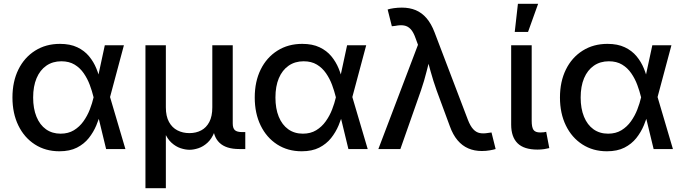

<svg xmlns="http://www.w3.org/2000/svg" viewBox="-20 -777 3563 1001"><path d="M289.6 11.7Q217.3 11.7 161.9 -23.9Q106.4 -59.6 75.7 -122.8Q44.9 -186 44.9 -268.6Q44.9 -351.6 75.9 -414.6Q106.9 -477.5 163.1 -512.9Q219.2 -548.3 292.5 -548.3Q345.7 -548.3 383.1 -530.5Q420.4 -512.7 444.3 -483.6Q468.3 -454.6 482.4 -419.9Q496.6 -385.3 503.4 -351.6H539.1L553.2 -272.9L633.8 0H533.2L467.3 -272Q460 -302.2 448 -334.5Q436 -366.7 416.7 -394.8Q397.5 -422.9 368.9 -440.2Q340.3 -457.5 299.8 -457.5Q254.9 -457.5 221.7 -434.6Q188.5 -411.6 170.7 -369.4Q152.8 -327.1 152.8 -268.6Q152.8 -210.9 170.2 -168.5Q187.5 -126 219.7 -103Q252 -80.1 295.9 -80.1Q335.9 -80.1 365.2 -97.9Q394.5 -115.7 415 -144.5Q435.5 -173.3 448.2 -206.1Q460.9 -238.8 467.8 -269L526.4 -541H626L553.2 -269L539.1 -192.4H505.9Q497.1 -159.2 482.2 -123.5Q467.3 -87.9 442.9 -57.1Q418.5 -26.4 381.1 -7.3Q343.8 11.7 289.6 11.7Z M738.3 204.1V-541H844.7V-217.3Q844.7 -170.9 861.1 -141.1Q877.4 -111.3 905.3 -97.2Q933.1 -83 967.3 -83Q1002 -83 1028.8 -97.2Q1055.7 -111.3 1071.3 -141.1Q1086.9 -170.9 1086.9 -217.3V-541H1193.4V-133.3Q1193.4 -108.9 1204.3 -98.6Q1215.3 -88.4 1242.2 -88.4H1258.8V0H1227.1Q1158.2 0 1124.3 -32.7Q1090.3 -65.4 1090.3 -127.9V-177.2H1111.8Q1111.8 -123 1097.7 -87.9Q1083.5 -52.7 1061.5 -32.7Q1039.6 -12.7 1014.6 -4.4Q989.7 3.9 968.3 3.9Q946.3 3.9 921.4 -4.4Q896.5 -12.7 874.3 -32.7Q852.1 -52.7 837.9 -87.9Q823.7 -123 823.7 -177.2H844.7V204.1Z M1552.7 11.7Q1480.5 11.7 1425 -23.9Q1369.6 -59.6 1338.9 -122.8Q1308.1 -186 1308.1 -268.6Q1308.1 -351.6 1339.1 -414.6Q1370.1 -477.5 1426.3 -512.9Q1482.4 -548.3 1555.7 -548.3Q1608.9 -548.3 1646.2 -530.5Q1683.6 -512.7 1707.5 -483.6Q1731.4 -454.6 1745.6 -419.9Q1759.8 -385.3 1766.6 -351.6H1802.2L1816.4 -272.9L1897 0H1796.4L1730.5 -272Q1723.1 -302.2 1711.2 -334.5Q1699.2 -366.7 1679.9 -394.8Q1660.6 -422.9 1632.1 -440.2Q1603.5 -457.5 1563 -457.5Q1518.1 -457.5 1484.9 -434.6Q1451.7 -411.6 1433.8 -369.4Q1416 -327.1 1416 -268.6Q1416 -210.9 1433.3 -168.5Q1450.7 -126 1482.9 -103Q1515.1 -80.1 1559.1 -80.1Q1599.1 -80.1 1628.4 -97.9Q1657.7 -115.7 1678.2 -144.5Q1698.7 -173.3 1711.4 -206.1Q1724.1 -238.8 1731 -269L1789.6 -541H1889.2L1816.4 -269L1802.2 -192.4H1769Q1760.3 -159.2 1745.4 -123.5Q1730.5 -87.9 1706.1 -57.1Q1681.6 -26.4 1644.3 -7.3Q1606.9 11.7 1552.7 11.7Z M1952.6 0 2159.2 -543.5 2147 -576.7Q2135.7 -609.4 2121.1 -625Q2106.4 -640.6 2086.9 -644Q2067.4 -647.5 2041 -642.1L2022.9 -640.1L2001 -727.5Q2012.7 -731.4 2033.2 -734.4Q2053.7 -737.3 2075.2 -737.3Q2115.7 -737.3 2147.7 -723.9Q2179.7 -710.4 2204.1 -681.9Q2228.5 -653.3 2245.6 -608.4L2419.4 -152.3Q2432.1 -119.6 2447.3 -103.3Q2462.4 -86.9 2481.4 -83.3Q2500.5 -79.6 2524.9 -84L2542.5 -86.4L2564 0Q2553.2 3.4 2533.7 6.8Q2514.2 10.3 2491.7 10.3Q2453.1 10.3 2421.4 -3.4Q2389.6 -17.1 2365.5 -45.7Q2341.3 -74.2 2325.2 -119.1L2256.3 -305.7Q2238.3 -356.4 2225.1 -404.5Q2211.9 -452.6 2198.2 -502.9H2230Q2216.3 -454.1 2204.1 -404.8Q2191.9 -355.5 2174.8 -305.7L2067.4 0Z M2782.2 2.9Q2711.9 2.9 2678.5 -30Q2645 -63 2645 -127.4V-541H2752V-147Q2752 -113.8 2761.2 -100.1Q2770.5 -86.4 2796.4 -86.4Q2808.1 -86.4 2815.2 -87.4Q2822.3 -88.4 2827.6 -89.8L2843.8 -4.9Q2833 -2 2816.7 0.5Q2800.3 2.9 2782.2 2.9ZM2663.6 -610.4 2680.2 -757.3H2785.6L2732.9 -610.4Z M3144 11.7Q3071.8 11.7 3016.4 -23.9Q2960.9 -59.6 2930.2 -122.8Q2899.4 -186 2899.4 -268.6Q2899.4 -351.6 2930.4 -414.6Q2961.4 -477.5 3017.6 -512.9Q3073.7 -548.3 3147 -548.3Q3200.2 -548.3 3237.5 -530.5Q3274.9 -512.7 3298.8 -483.6Q3322.8 -454.6 3336.9 -419.9Q3351.1 -385.3 3357.9 -351.6H3393.6L3407.7 -272.9L3488.3 0H3387.7L3321.8 -272Q3314.5 -302.2 3302.5 -334.5Q3290.5 -366.7 3271.2 -394.8Q3252 -422.9 3223.4 -440.2Q3194.8 -457.5 3154.3 -457.5Q3109.4 -457.5 3076.2 -434.6Q3043 -411.6 3025.1 -369.4Q3007.3 -327.1 3007.3 -268.6Q3007.3 -210.9 3024.7 -168.5Q3042 -126 3074.2 -103Q3106.4 -80.1 3150.4 -80.1Q3190.4 -80.1 3219.7 -97.9Q3249 -115.7 3269.5 -144.5Q3290 -173.3 3302.7 -206.1Q3315.4 -238.8 3322.3 -269L3380.9 -541H3480.5L3407.7 -269L3393.6 -192.4H3360.4Q3351.6 -159.2 3336.7 -123.5Q3321.8 -87.9 3297.4 -57.1Q3272.9 -26.4 3235.6 -7.3Q3198.2 11.7 3144 11.7Z"/></svg>

Font: Inter 17pt Medium
Style: Regular
Weight: 500
Version: Version 4.001;git-66647c0bb